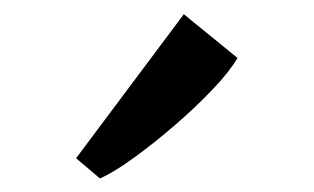

<svg xmlns="http://www.w3.org/2000/svg" viewBox="-20 -877 441 270"><path d="M120 -626.5 87 -654.5 238.5 -857 314 -795.5Q303 -776.5 279.2 -751.5Q255.5 -726.5 226.2 -701.2Q197 -676 169.2 -655.8Q141.5 -635.5 121.5 -626.5Z"/></svg>

Font: Merriweather 48pt
Style: Regular
Weight: 400
Version: Version 2.100